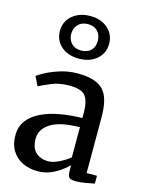

<svg xmlns="http://www.w3.org/2000/svg" viewBox="-132 -968 797 1058"><g transform="rotate(15 266.5 -439.0)"><path d="M19.5 -150Q19.5 -200.5 47 -235.5Q74.5 -270.5 121.5 -292.5Q168.5 -314.5 228 -324.8Q287.5 -335 351.5 -336V-364.5Q351.5 -432 328.8 -461.2Q306 -490.5 237.5 -490.5Q179.5 -490.5 135.5 -472Q91.5 -453.5 67.5 -441L42 -493Q52 -502 85.2 -519.8Q118.5 -537.5 165.5 -552.2Q212.5 -567 264 -567Q334 -567 375.2 -547.2Q416.5 -527.5 434.5 -484.2Q452.5 -441 452.5 -370.5V-49.5H511.5V-5Q494.5 -1 463.2 4.5Q432 10 407 10Q380.5 10 369.8 2Q359 -6 359 -36V-69Q346.5 -56.5 322 -37.5Q297.5 -18.5 263.2 -3.8Q229 11 187 11Q142 11 104 -6.5Q66 -24 42.8 -59.8Q19.5 -95.5 19.5 -150ZM230.5 -57Q257 -57 291.2 -73.8Q325.5 -90.5 351.5 -111.5V-283.5Q239 -282.5 185.5 -248.2Q132 -214 132 -161.5Q132 -106 160 -81.5Q188 -57 230.5 -57ZM247.5 -647Q183.5 -647 145.2 -681.8Q107 -716.5 107.5 -769Q108 -823.5 148.2 -857Q188.5 -890.5 249.5 -890.5Q311.5 -890.5 350 -856Q388.5 -821.5 388 -768.5Q388 -714.5 348.5 -680.8Q309 -647 247.5 -647ZM248 -693.5Q282.5 -693.5 303 -713.5Q323.5 -733.5 323.5 -768Q323.5 -801.5 303.8 -822.8Q284 -844 248.5 -844Q213.5 -844 192.8 -823.2Q172 -802.5 172 -769Q172 -736 192 -714.8Q212 -693.5 248 -693.5Z"/></g></svg>

Font: Merriweather
Style: Regular
Weight: 400
Designer: Eben Sorkin
Foundry: Eben Sorkin
Version: Version 2.100; ttfautohint (v1.7.19-72a1) -l 8 -r 50 -G 200 